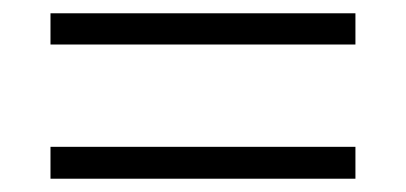

<svg xmlns="http://www.w3.org/2000/svg" viewBox="-20 -497 611 289"><path d="M56 -430H515V-477H56ZM56 -228H515V-276H56Z"/></svg>

Font: Noto Sans Gujarati Light
Style: Regular
Weight: 300
Designer: Jelle Bosma - Monotype Design Team, Universal Thirst
Foundry: Monotype Imaging Inc.
Version: Version 2.106